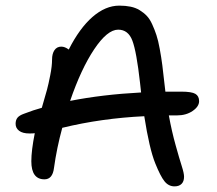

<svg xmlns="http://www.w3.org/2000/svg" viewBox="-20 -703 766 679"><path d="M84 -231Q60.1 -231 47.6 -240.5Q35.2 -250 35.2 -265.1Q35.2 -278.3 41.7 -286.6Q48.3 -294.9 64.9 -300.8Q99.1 -314 127.9 -321.8Q141.1 -366.7 146.2 -385.7Q151.4 -404.8 157.7 -437Q164.1 -469.2 164.1 -492.2Q164.1 -513.2 172.6 -525.6Q181.2 -538.1 196.8 -538.1Q209.5 -538.1 223.1 -527.8Q261.2 -603 307.1 -643.1Q353 -683.1 401.9 -683.1Q423.8 -683.1 441.7 -679.4Q459.5 -675.8 473.9 -667Q488.3 -658.2 499 -647Q509.8 -635.7 518.3 -616.9Q526.9 -598.1 533.2 -578.9Q539.6 -559.6 544.9 -530.3Q550.3 -501 554 -472.7Q557.6 -444.3 562 -403.8Q563.5 -390.6 564.9 -378.9H621.1Q657.7 -378.9 670.9 -371.1Q684.1 -363.3 684.1 -345.2Q684.1 -326.2 661.1 -310.5Q638.2 -294.9 606 -294.9H577.1Q587.4 -238.3 601.1 -189.5Q614.7 -140.6 622.8 -115.5Q630.9 -90.3 630.9 -78.1Q630.9 -61.5 622.1 -52.7Q613.3 -43.9 597.2 -43.9Q576.2 -43.9 561.8 -61.8Q547.4 -79.6 528.8 -126Q508.3 -176.8 490.2 -292Q338.4 -284.7 200.2 -251Q180.7 -179.7 170.9 -108.9Q166 -68.8 137.2 -68.8Q90.8 -68.8 90.8 -132.8Q90.8 -170.9 103 -231.9Q97.2 -231 84 -231ZM397.9 -598.1Q359.4 -598.1 313 -528.6Q266.6 -459 228 -346.2Q341.8 -368.7 479 -376Q477.1 -389.6 475.1 -411.1Q462.9 -520 448.2 -559.1Q433.6 -598.1 397.9 -598.1Z"/></svg>

Font: Shantell Sans Irregular Bouncy
Style: Regular
Weight: 400
Designer: Stephen Nixon, Anya Danilova, Shantell Martin
Foundry: Arrow Type
Version: Version 1.006;[9816181b4]